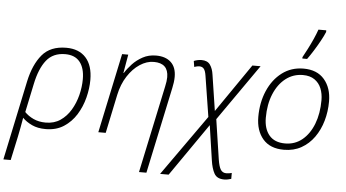

<svg xmlns="http://www.w3.org/2000/svg" viewBox="-83 -921 2300 1276"><g transform="rotate(5 1067.0 -283.5)"><path d="M-19.5 234.9 92.3 -294.9Q116.7 -408.7 171.9 -474.6Q227.1 -540.5 333 -540.5Q417.5 -540.5 463.9 -489Q510.3 -437.5 510.3 -341.8Q510.3 -284.2 494.6 -222.7Q479 -161.1 446.3 -108.4Q413.6 -55.7 363 -22.9Q312.5 9.8 242.2 9.8Q189 9.8 150.6 -8.3Q112.3 -26.4 87.4 -51.8Q81.5 -16.6 75.7 13.9Q69.8 44.4 63.5 75.7L29.3 234.9ZM239.3 -33.2Q295.4 -33.2 336.7 -61.3Q377.9 -89.4 405.3 -135.3Q432.6 -181.2 446.3 -235.4Q460 -289.6 460 -342.3Q460 -416 427.2 -456.8Q394.5 -497.6 329.6 -497.6Q248.5 -497.6 204.1 -441.7Q159.7 -385.7 138.2 -282.2L98.1 -91.3Q121.6 -66.4 157.2 -49.8Q192.9 -33.2 239.3 -33.2Z M885.7 240.2 1009.3 -341.8Q1017.6 -378.4 1017.6 -404.3Q1017.6 -497.6 920.4 -497.6Q873 -497.6 827.4 -467.5Q781.7 -437.5 746.8 -383.5Q711.9 -329.6 696.8 -257.8L642.6 0H593.3L705.6 -530.8H746.6L725.1 -407.2H728Q745.6 -436 774.4 -467Q803.2 -498 842.8 -519.5Q882.3 -541 931.6 -541Q995.6 -541 1031.2 -507.6Q1066.9 -474.1 1066.9 -410.6Q1066.9 -392.6 1064.2 -373Q1061.5 -353.5 1057.6 -335.9L935.1 240.2Z M1026.4 240.2 1313 -164.6 1270 -436.5Q1265.1 -468.8 1254.4 -481.7Q1243.7 -494.6 1225.1 -494.6Q1215.3 -494.6 1206.8 -492.4Q1198.2 -490.2 1190.4 -487.8L1184.1 -526.9Q1193.8 -531.2 1207.5 -534.4Q1221.2 -537.6 1235.4 -537.6Q1274.9 -537.6 1292.7 -512.2Q1310.5 -486.8 1315.9 -446.8L1352.5 -208L1574.7 -530.8H1629.4L1366.7 -154.8L1406.7 110.8Q1413.6 155.8 1426 176.8Q1438.5 197.8 1465.3 197.8Q1475.6 197.8 1484.1 196Q1492.7 194.3 1500.5 192.4V231.9Q1491.2 234.9 1479.2 237.5Q1467.3 240.2 1453.6 240.2Q1405.8 240.2 1387.5 207.8Q1369.1 175.3 1361.3 120.6L1327.1 -111.3L1083.5 240.2Z M1831.5 8.8Q1739.3 8.8 1691.4 -47.1Q1643.6 -103 1643.6 -194.3Q1643.6 -290.5 1677.5 -368.9Q1711.4 -447.3 1772.7 -493.7Q1834 -540 1916 -540Q2006.3 -540 2054.7 -483.6Q2103 -427.2 2103 -336.9Q2103 -269.5 2085.2 -207.5Q2067.4 -145.5 2032.7 -96.7Q1998 -47.9 1947.5 -19.5Q1897 8.8 1831.5 8.8ZM1835.9 -33.7Q1901.4 -33.7 1950 -73.5Q1998.5 -113.3 2025.4 -182.9Q2052.2 -252.4 2052.2 -341.3Q2052.2 -384.3 2037.8 -419.7Q2023.4 -455.1 1992.9 -476.1Q1962.4 -497.1 1915.5 -497.1Q1850.6 -497.1 1800.5 -458.3Q1750.5 -419.4 1722.2 -350.8Q1693.8 -282.2 1693.8 -192.9Q1693.8 -119.1 1729.7 -76.4Q1765.6 -33.7 1835.9 -33.7ZM1901.4 -606V-615.2Q1915.5 -640.6 1932.6 -673.8Q1949.7 -707 1965.3 -741.9Q1981 -776.9 1991.2 -806.6H2043.5V-795.4Q2032.7 -769 2013.9 -734.9Q1995.1 -700.7 1973.6 -666.3Q1952.1 -631.8 1933.1 -606Z"/></g></svg>

Font: Open Sans Light
Style: Italic
Weight: 300
Italic angle: -12°
Designer: Monotype Design Team
Foundry: Monotype Imaging Inc.
Version: Version 3.003; ttfautohint (v1.8.4)